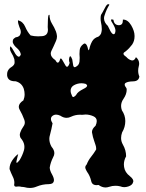

<svg xmlns="http://www.w3.org/2000/svg" viewBox="-20 -889 711 933"><path d="M350.6 -428.7Q357.4 -442.9 385.7 -457Q403.3 -465.3 403.3 -472.7Q403.3 -477.1 396.5 -481.4Q385.7 -484.4 376 -484.4Q356.4 -484.4 338.9 -474.6Q323.2 -465.3 323.2 -448.2Q323.2 -437 330.1 -422.9Q332 -417.5 335.9 -417.5Q337.9 -417.5 340.8 -419.4Q347.7 -423.8 350.6 -428.7ZM84 19Q78.1 17.1 71.3 17.1Q67.4 17.1 62.5 17.6Q60.5 18.1 58.6 18.1Q48.8 18.1 48.8 8.8Q49.8 4.4 49.8 0Q49.8 -16.1 42 -30.8Q33.2 -48.8 26.4 -67.4V-68.8Q26.4 -89.4 39.1 -108.9Q52.7 -129.4 68.4 -140.6Q65.4 -129.4 60.5 -107.9Q59.6 -104 59.6 -101.6Q59.6 -98.1 61.5 -97.7Q64.5 -97.7 75.2 -110.8Q88.9 -132.8 96.7 -159.7Q98.6 -167.5 98.6 -175.3Q98.6 -193.4 86.9 -210Q78.1 -219.2 77.1 -227.5Q76.2 -230.5 76.2 -232.9Q76.2 -238.3 78.1 -244.1Q83 -259.3 93.8 -274.4Q100.6 -283.7 100.6 -293.9Q100.6 -300.8 97.7 -308.1Q88.9 -332.5 75.2 -356.4Q71.3 -363.3 71.3 -370.1Q71.3 -386.7 93.8 -401.4Q99.6 -416 99.6 -430.7Q99.6 -443.4 95.7 -457Q85.9 -486.3 55.7 -494.1H52.7Q18.6 -494.1 14.6 -521.5Q14.6 -525.4 14.6 -528.8Q14.6 -551.8 40 -566.4Q49.8 -574.2 50.8 -583Q50.8 -586.4 50.8 -589.8Q50.8 -595.2 49.8 -601.1Q44.9 -617.7 34.2 -634.3Q28.3 -644.5 28.3 -653.3Q28.3 -658.7 30.3 -664.1Q38.1 -658.2 48.8 -637.7Q59.6 -616.7 69.3 -613.8Q70.3 -613.3 71.3 -613.3Q73.2 -613.3 75.2 -614.7Q78.1 -617.2 81.1 -623.5Q80.1 -639.2 63.5 -654.3Q45.9 -668.9 42 -683.6Q42 -685.5 42 -688Q42 -691.9 43 -695.8Q45.9 -701.7 55.7 -707.5Q67.4 -709 72.3 -713.4Q78.1 -717.3 79.1 -723.6Q81.1 -728 81.1 -733.4Q81.1 -744.1 74.2 -757.8Q67.4 -774.9 67.4 -786.6Q67.4 -788.6 67.4 -790.5Q91.8 -784.2 102.5 -758.8Q113.3 -733.4 128.9 -716.8Q145.5 -712.4 165 -712.4Q174.8 -712.4 185.5 -713.4Q212.9 -716.3 212.9 -744.6Q212.9 -750.5 211.9 -757.8Q211.9 -767.1 212.9 -794.9Q213.9 -817.4 218.8 -817.4Q219.7 -817.4 220.7 -815.9Q220.7 -793.5 232.4 -774.4Q244.1 -755.9 252 -735.8Q255.9 -725.1 256.8 -713.9V-710.4Q256.8 -700.7 252 -689.9Q241.2 -664.6 229.5 -641.1Q226.6 -634.8 226.6 -628.4Q226.6 -611.8 249 -596.7Q253.9 -588.4 256.8 -585.9Q258.8 -584.5 260.7 -584.5Q261.7 -584.5 262.7 -585Q268.6 -587.9 271.5 -599.6Q272.5 -605 275.4 -605Q278.3 -605 282.2 -598.6Q290 -585.4 298.8 -569.8Q301.8 -564.5 305.7 -564.5Q312.5 -564.5 318.4 -583.5Q315.4 -590.3 315.4 -597.7Q315.4 -604 317.4 -610.8Q319.3 -615.7 321.3 -615.7Q325.2 -615.7 331.1 -600.1Q333 -586.4 335.9 -569.8Q337.9 -562.5 342.8 -562.5Q348.6 -562.5 359.4 -572.3Q365.2 -580.1 366.2 -589.4Q367.2 -598.1 367.2 -607.9Q366.2 -617.2 366.2 -626.5Q366.2 -635.7 367.2 -644.5Q368.2 -662.6 385.7 -675.3Q389.6 -677.7 391.6 -677.7Q394.5 -677.2 397.5 -674.8Q404.3 -667.5 407.2 -652.8Q409.2 -644.5 411.1 -644.5Q412.1 -646.5 414.1 -650.9Q418 -670.4 427.7 -688Q437.5 -705.1 458 -710.9Q466.8 -716.8 470.7 -725.1Q473.6 -733.4 474.6 -743.2Q474.6 -746.1 474.6 -749Q474.6 -764.2 470.7 -780.3Q468.8 -790 468.8 -799.3Q468.8 -808.6 470.7 -816.4Q477.5 -826.7 490.2 -851.1Q499 -868.7 505.9 -868.7Q508.8 -868.7 511.7 -866.2Q497.1 -843.3 488.3 -814.9Q485.4 -807.6 485.4 -800.3Q485.4 -780.3 503.9 -763.2Q507.8 -754.4 516.6 -737.8Q525.4 -722.7 532.2 -722.7H533.2Q536.1 -723.1 538.1 -726.6Q540 -730 541 -737.8Q541 -739.3 541 -741.2Q541 -752.9 527.3 -775.4Q519.5 -786.6 519.5 -791.5Q519.5 -794.9 523.4 -794.9Q526.4 -794.9 531.2 -793Q534.2 -767.6 556.6 -766.6H557.6Q577.1 -766.6 577.1 -789.6Q577.1 -790 577.1 -790.5Q577.1 -791.5 577.1 -793.9H578.1Q600.6 -793.9 617.2 -766.6Q633.8 -738.3 633.8 -715.3Q633.8 -714.4 633.8 -711.9Q633.8 -689.9 622.1 -672.4Q608.4 -653.8 590.8 -639.6Q580.1 -633.8 580.1 -628.4Q580.1 -627.4 580.1 -626Q583 -619.1 593.8 -612.3Q604.5 -599.6 619.1 -595.7Q621.1 -595.2 623 -595.2Q633.8 -595.2 640.6 -611.3Q656.2 -598.1 656.2 -580.1Q656.2 -573.7 654.3 -566.9Q651.4 -555.7 651.4 -545.4Q651.4 -530.3 657.2 -517.1Q654.3 -494.6 627.9 -493.7Q601.6 -493.2 590.8 -486.3Q585.9 -483.9 585.9 -478.5Q585.9 -478 585.9 -477.5Q585.9 -471.7 594.7 -460Q595.7 -457 595.7 -453.6Q595.7 -431.2 580.1 -408.7Q568.4 -392.1 568.4 -374Q568.4 -363.8 572.3 -353Q588.9 -328.6 588.9 -300.8Q588.9 -271.5 573.2 -245.1Q568.4 -231.4 568.4 -218.3Q568.4 -201.7 577.1 -186.5Q592.8 -159.2 592.8 -129.4Q582 -109.9 582 -89.4Q582 -83.5 583 -77.6Q586.9 -51.3 611.3 -32.7Q621.1 -24.9 625 -18.1Q627.9 -12.7 627.9 -7.8Q627.9 -5.9 627 -4.4Q624 10.3 603.5 17.1Q592.8 20.5 584 20.5Q574.2 20.5 564.5 16.6Q552.7 13.7 541 13.7Q525.4 13.7 509.8 19Q501 22 493.2 22Q475.6 22 459 9.8Q453.1 10.7 449.2 10.7Q426.8 10.7 422.9 -10.3Q417 -35.2 403.3 -53.7Q397.5 -63 394.5 -72.3Q394.5 -74.2 394.5 -76.2Q394.5 -83 401.4 -90.3Q409.2 -110.4 422.9 -127.4Q436.5 -144.5 447.3 -162.6Q447.3 -165 447.3 -167.5Q447.3 -175.8 444.3 -184.1Q441.4 -194.3 437.5 -204.6Q430.7 -223.6 427.7 -242.2Q426.8 -244.6 426.8 -247.1Q426.8 -262.7 444.3 -277.8Q450.2 -291 450.2 -300.8Q450.2 -316.9 433.6 -324.2Q415 -332.5 395.5 -332.5Q390.6 -332 379.9 -331.1Q374 -331.5 368.2 -331.5Q345.7 -331.5 325.2 -321.8Q314.5 -316.4 303.7 -316.4Q288.1 -316.4 273.4 -326.7Q261.7 -332 252.9 -332Q243.2 -332 235.4 -326.2Q227.5 -320.3 227.5 -311Q227.5 -301.8 235.4 -289.6Q230.5 -262.2 222.7 -232.9Q219.7 -223.6 219.7 -214.4Q219.7 -194.8 230.5 -175.8Q244.1 -160.2 244.1 -144.5Q244.1 -134.8 238.3 -125Q225.6 -100.1 221.7 -75.2Q221.7 -60.5 233.4 -40.5Q242.2 -24.4 242.2 -13.2Q242.2 -10.3 241.2 -7.3Q239.3 -1.5 234.4 2Q228.5 5.4 216.8 5.9Q186.5 5.9 158.2 17.6Q142.6 24.4 125 24.4Q112.3 24.4 98.6 20.5Q95.7 20 91.8 19.5Q87.9 19.5 84 19Z"/></svg>

Font: Brazier Flame
Style: Regular
Weight: 400
Designer: Walter E Stewart
Version: 0.1